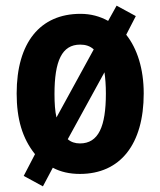

<svg xmlns="http://www.w3.org/2000/svg" viewBox="-20 -606 567 680"><path d="M489 -275C489 -362 466 -434 427 -483L461 -549L393 -586L363 -532C334 -548 302 -557 265 -557C122 -557 39 -455 39 -275C39 -185 59 -116 104 -60L64 17L132 54L167 -12C195 3 227 10 263 10C406 10 489 -95 489 -275ZM173 -273C173 -390 199 -448 264 -448C283 -448 299 -443 312 -431L180 -190C175 -212 173 -240 173 -273ZM355 -275C355 -158 329 -98 263 -98C246 -98 231 -103 220 -113L350 -350C353 -329 355 -304 355 -275Z"/></svg>

Font: Noto Sans Armenian Condensed
Style: Regular
Weight: 400
Width: 3
Designer: Monotype Design Team
Foundry: Monotype Imaging Inc.
Version: Version 2.008